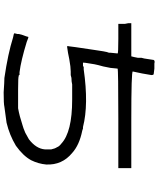

<svg xmlns="http://www.w3.org/2000/svg" viewBox="71 -894 858 1040"><g transform="rotate(90 500.0 -374.0)"><path d="M324.2 -781.2H335.9Q347.7 -781.2 351.6 -781.2Q378.9 -777.3 382.8 -777.3Q386.7 -773.4 386.7 -765.6Q378.9 -714.8 367.2 -664.1Q367.2 -656.2 628.9 -656.2H890.6V-585.9H621.1Q355.5 -585.9 351.6 -582Q351.6 -578.1 347.7 -543Q343.8 -527.3 339.8 -503.9Q332 -476.6 328.1 -457Q316.4 -390.6 320.3 -394.5Q324.2 -394.5 335.9 -394.5L343.8 -398.4H355.5Q546.9 -425.8 668 -394.5H671.9H675.8L687.5 -390.6Q765.6 -375 808.6 -335.9Q875 -281.2 871.1 -195.3Q867.2 -152.3 847.7 -113.3Q824.2 -70.3 769.5 -31.2Q710.9 3.9 644.5 19.5Q613.3 23.4 558.6 31.2Q543 35.2 480.5 35.2Q421.9 31.2 402.3 31.2Q269.5 11.7 183.6 -15.6Q160.2 -19.5 160.2 -23.4L164.1 -39.1V-46.9L168 -62.5Q179.7 -93.8 179.7 -97.7Q179.7 -101.6 207 -89.8Q308.6 -58.6 371.1 -50.8Q378.9 -50.8 386.7 -50.8V-46.9H390.6Q394.5 -43 464.8 -43Q535.2 -43 566.4 -43Q609.4 -50.8 656.2 -66.4Q671.9 -70.3 699.2 -82Q726.6 -97.7 734.4 -101.6Q785.2 -140.6 789.1 -187.5Q789.1 -199.2 789.1 -222.7Q785.2 -242.2 777.3 -253.9Q773.4 -265.6 757.8 -277.3Q695.3 -335.9 519.5 -335.9Q480.5 -335.9 437.5 -335.9Q421.9 -332 402.3 -332L386.7 -328.1H367.2Q343.8 -328.1 300.8 -320.3Q265.6 -312.5 234.4 -308.6Q226.6 -308.6 230.5 -316.4Q230.5 -324.2 250 -453.1Q253.9 -476.6 257.8 -503.9L261.7 -523.4L265.6 -535.2V-543Q269.5 -582 269.5 -582Q269.5 -585.9 191.4 -585.9H109.4V-605.5V-621.1Q105.5 -636.7 105.5 -640.6V-656.2H285.2L289.1 -671.9Q289.1 -675.8 293 -691.4V-710.9L296.9 -726.6Q304.7 -773.4 304.7 -777.3Q308.6 -785.2 324.2 -781.2Z"/></g></svg>

Font: 和音 by 宁静之雨，公众号njzyshare
Style: Regular
Weight: 400
Designer: Steve Matteson
Foundry: Ascender Corporation
Version: Version 6.00;June 8, 2018;FontCreator 11.0.0.2388 32-bit